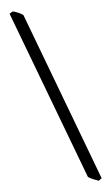

<svg xmlns="http://www.w3.org/2000/svg" viewBox="-59 -758 549 947"><g transform="rotate(-5 216.0 -284.5)"><path d="M390.6 150.4Q379.9 147 363.8 140.1Q347.7 133.3 339.4 127.4L24.4 -708.5L41 -718.8Q54.2 -715.3 66.9 -710Q79.6 -704.6 91.8 -696.3L406.2 139.2Z"/></g></svg>

Font: Dai Banna SIL Light
Style: Regular
Weight: 300
Designer: Victor Gaultney
Foundry: SIL International
Version: Version 4.000